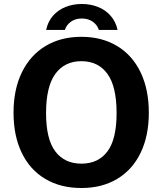

<svg xmlns="http://www.w3.org/2000/svg" viewBox="-20 -935 816 965"><path d="M48 -368.5Q48 -485.5 90 -571.5Q132 -657.5 209 -703.8Q286 -750 389 -750Q491.5 -750 568.2 -704Q645 -658 686.5 -571.8Q728 -485.5 728 -368.5Q728 -252.5 686.8 -167Q645.5 -81.5 569 -35.8Q492.5 10 389 10Q285 10 208 -35.5Q131 -81 89.5 -166.5Q48 -252 48 -368.5ZM389 -112.5Q474 -112.5 520 -174Q566 -235.5 566 -366.5Q566 -500.5 519.8 -564Q473.5 -627.5 389 -627.5Q305 -627.5 258.2 -563.8Q211.5 -500 211.5 -366.5Q211.5 -235.5 258 -174Q304.5 -112.5 389 -112.5ZM391 -842Q359 -842 336.8 -826.2Q314.5 -810.5 306 -784.5H212Q220.5 -826.5 246.5 -856Q272.5 -885.5 310 -900.2Q347.5 -915 391 -915Q435 -915 472.8 -900Q510.5 -885 536.2 -855.5Q562 -826 571 -784.5H477Q468.5 -810.5 445.8 -826.2Q423 -842 391 -842Z"/></svg>

Font: 1883 Sans
Style: Bold
Weight: 700
Designer: 1883 Sans project is a fork of Public Sans.
Version: Version 1.009